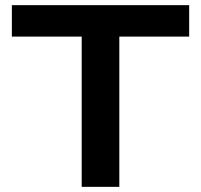

<svg xmlns="http://www.w3.org/2000/svg" viewBox="-20 -725 779 745"><path d="M297 0V-583H26V-705H714V-583H443V0Z"/></svg>

Font: Nunito Sans 7pt SemiExpanded
Style: Bold
Weight: 700
Width: 6
Designer: Vernon Adams
Foundry: Vernon Adams
Version: Version 3.101;gftools[0.9.27]